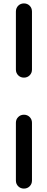

<svg xmlns="http://www.w3.org/2000/svg" viewBox="-20 -869 274 1123"><path d="M120 -415Q100 -415 86.5 -428.5Q73 -442 73 -462V-801Q73 -822 86.5 -835.5Q100 -849 120 -849Q140 -849 153.5 -835.5Q167 -822 167 -801V-462Q167 -442 153.5 -428.5Q140 -415 120 -415ZM120 234Q100 234 86.5 220.5Q73 207 73 187V-151Q73 -171 86.5 -184.5Q100 -198 120 -198Q140 -198 153.5 -184.5Q167 -171 167 -151V187Q167 207 153.5 220.5Q140 234 120 234Z"/></svg>

Font: Comfortaa SemiBold
Style: Regular
Weight: 600
Designer: Johan Aakerlund
Foundry: Johan Aakerlund
Version: Version 3.104; ttfautohint (v1.8.1.43-b0c9)